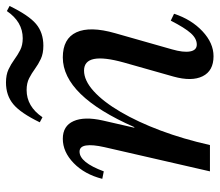

<svg xmlns="http://www.w3.org/2000/svg" viewBox="-66 -656 734 642"><g transform="rotate(-90 301.0 -335.0)"><path d="M434 12Q385 12 367 -24.5Q349 -61 366 -122L413 -288Q450 -421 386 -421Q353 -421 317.5 -389Q282 -357 248 -299Q214 -241 185.5 -165Q157 -89 137 0H91L160 -253H197Q302 -492 430 -492Q493 -492 514 -446.5Q535 -401 511 -317L457 -127Q446 -89 450 -66.5Q454 -44 473 -44Q493 -44 511 -64Q529 -84 553 -131L576 -120Q557 -62 517.5 -25Q478 12 434 12ZM49 0 130 -353Q139 -393 135.5 -414.5Q132 -436 115 -436Q79 -436 49 -355L24 -360Q39 -419 76.5 -455.5Q114 -492 158 -492Q201 -492 217 -456Q233 -420 219 -358L137 0ZM469 -557Q443 -557 425 -565.5Q407 -574 392 -585Q377 -596 360.5 -604.5Q344 -613 321 -613Q266 -613 230 -560L213 -569Q244 -633 273.5 -657.5Q303 -682 346 -682Q372 -682 390 -673.5Q408 -665 423 -654Q438 -643 454.5 -634.5Q471 -626 494 -626Q549 -626 585 -679L602 -670Q571 -606 542 -581.5Q513 -557 469 -557Z"/></g></svg>

Font: Platypi Light
Style: Italic
Weight: 300
Italic angle: -13°
Designer: David Sargent
Foundry: Bolt Cutter Type
Version: Version 1.200